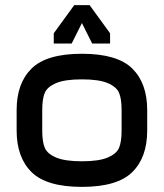

<svg xmlns="http://www.w3.org/2000/svg" viewBox="-20 -720 640 750"><path d="M455 -290V-250H555V-290Q555 -395 496.5 -452.5Q438 -510 300 -510Q162 -510 103.5 -452.5Q45 -395 45 -290V-250H145V-290Q145 -334 155 -357.5Q165 -381 199.5 -395.5Q234 -410 300 -410Q366 -410 400.5 -395.5Q435 -381 445 -357.5Q455 -334 455 -290ZM145 -210V-250H45V-210Q45 -105 103.5 -47.5Q162 10 300 10Q438 10 496.5 -47.5Q555 -105 555 -210V-250H455V-210Q455 -166 445 -142.5Q435 -119 400.5 -104.5Q366 -90 300 -90Q234 -90 199.5 -104.5Q165 -119 155 -142.5Q145 -166 145 -210ZM190 -550H260L310 -650V-700H270L190 -590ZM410 -550V-590L330 -700H290V-650L340 -550Z"/></svg>

Font: Millimetre
Style: Regular
Weight: 500
Designer: Jérémy Landes
Version: Version 1.0